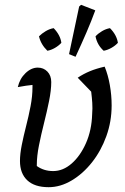

<svg xmlns="http://www.w3.org/2000/svg" viewBox="-20 -769 519 798"><path d="M182 9Q124 9 93.5 -19.5Q63 -48 63 -100Q63 -129 70.5 -166.5Q78 -204 88.5 -245Q99 -286 107 -327.5Q115 -369 115 -406Q115 -410 115 -416Q92 -414 54 -407Q62 -442 86 -465Q110 -488 137 -488Q161 -488 177 -471.5Q193 -455 193 -428Q193 -394 184 -349.5Q175 -305 163 -257.5Q151 -210 142 -165Q133 -120 133 -84V-79Q162 -58 201 -58Q242 -58 278 -89.5Q314 -121 337.5 -174.5Q361 -228 363 -294Q365 -319 363.5 -341.5Q362 -364 359 -388L303 -446Q327 -462 353.5 -473Q380 -484 415 -492Q429 -458 436.5 -415.5Q444 -373 444 -331Q444 -264 422 -203Q400 -142 362.5 -94.5Q325 -47 278 -19Q231 9 182 9ZM294 -533 267 -544 309 -742 317 -749 376 -726Q360 -682 339.5 -634.5Q319 -587 294 -533ZM203 -652Q231 -623 235 -591Q224 -579 208.5 -570Q193 -561 177 -558Q150 -584 142 -618Q154 -630 170 -639.5Q186 -649 203 -652ZM437 -652Q465 -624 470 -591Q459 -579 443 -570Q427 -561 411 -558Q384 -582 377 -618Q388 -630 404 -639.5Q420 -649 437 -652Z"/></svg>

Font: Piazzolla
Style: Italic
Weight: 400
Italic angle: -11.3°
Designer: Juan Pablo del Peral
Foundry: Huerta Tipografica
Version: Version 1.330